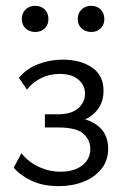

<svg xmlns="http://www.w3.org/2000/svg" viewBox="-20 -627 427 656"><path d="M180.1 9Q127.5 9 88.8 -9Q50 -26.9 26.8 -54.2L53.2 -103.4Q78.1 -72.6 113.3 -56.5Q148.5 -40.3 186.6 -40.3Q233.1 -40.3 260.8 -61.8Q288.5 -83.3 288.5 -117.3Q288.5 -149.9 264.3 -170.7Q240.2 -191.5 177.9 -191.5H133.4V-236.5H177.9Q223.8 -236.5 247.1 -256.9Q270.4 -277.2 270.4 -307.5Q270.4 -336 247.7 -355.2Q225.1 -374.5 183.7 -374.5Q148.5 -374.5 119 -359.4Q89.5 -344.4 72.3 -320.7L44.7 -361.3Q71.2 -393 110.9 -408.1Q150.6 -423.2 193.5 -423.2Q255.2 -423.2 294.5 -396.3Q333.7 -369.4 333.7 -317.3Q333.7 -280.9 315.6 -255.5Q297.5 -230.2 266.9 -217.4Q236.3 -204.6 198.3 -204.6V-228.4Q270.7 -228.4 310.2 -200.4Q349.6 -172.5 349.6 -118.4Q349.6 -78.9 326.8 -50.2Q303.9 -21.5 265.7 -6.3Q227.5 9 180.1 9ZM100.3 -517.8Q80.3 -517.8 67.4 -530Q54.5 -542.2 54.5 -561.9Q54.5 -581.9 67.3 -594.5Q80.1 -607.1 100.3 -607.1Q120.3 -607.1 132.9 -594.5Q145.5 -581.9 145.5 -561.8Q145.5 -542.5 132.9 -530.1Q120.3 -517.8 100.3 -517.8ZM291.9 -517.8Q271.8 -517.8 258.7 -530Q245.6 -542.2 245.6 -561.9Q245.6 -581.9 258.7 -594.5Q271.8 -607.1 291.9 -607.1Q311.5 -607.1 324 -594.5Q336.5 -581.9 336.5 -561.8Q336.5 -542.5 324 -530.1Q311.5 -517.8 291.9 -517.8Z"/></svg>

Font: Ysabeau
Style: Bold
Weight: 700
Designer: Christian Thalmann (Catharsis Fonts)
Version: Version 2.000;gftools[0.9.27.dev2+g8671c4b]